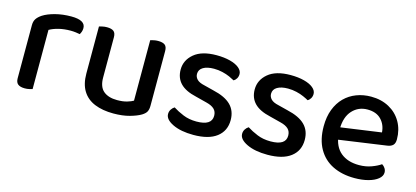

<svg xmlns="http://www.w3.org/2000/svg" viewBox="-48 -807 2487 1147"><g transform="rotate(15 1195.5 -234.0)"><path d="M172 -368V-221H69V-370Q69 -394 79.5 -409.5Q90 -425 111 -439Q139 -457 184.5 -469Q230 -481 284 -481Q371 -481 371 -432Q371 -420 367.5 -410Q364 -400 359 -392Q349 -394 333.5 -396Q318 -398 302 -398Q261 -398 227.5 -389.5Q194 -381 172 -368ZM69 -264 172 -255V-2Q165 0 152.5 3Q140 6 125 6Q97 6 83 -5Q69 -16 69 -41Z M458 -175V-260H561V-178Q561 -120 591.5 -94.5Q622 -69 676 -69Q712 -69 737 -76.5Q762 -84 775 -92V-260H878V-88Q878 -66 871 -52Q864 -38 843 -25Q818 -10 775 2Q732 14 675 14Q608 14 559 -6Q510 -26 484 -68Q458 -110 458 -175ZM878 -210H775V-466Q782 -468 795 -471Q808 -474 822 -474Q851 -474 864.5 -463.5Q878 -453 878 -426ZM561 -210H458V-466Q465 -468 478 -471Q491 -474 506 -474Q534 -474 547.5 -463.5Q561 -453 561 -426Z M1363 -129Q1363 -62 1313.5 -24Q1264 14 1170 14Q1092 14 1042 -10Q992 -34 992 -68Q992 -83 999.5 -95.5Q1007 -108 1020 -116Q1048 -98 1084.5 -83Q1121 -68 1167 -68Q1261 -68 1261 -128Q1261 -154 1245 -169.5Q1229 -185 1197 -193L1127 -211Q1060 -226 1028 -259Q996 -292 996 -344Q996 -402 1043.5 -442Q1091 -482 1182 -482Q1229 -482 1265.5 -472.5Q1302 -463 1322.5 -446Q1343 -429 1343 -408Q1343 -393 1336 -381Q1329 -369 1318 -363Q1306 -370 1286 -379Q1266 -388 1240.5 -394Q1215 -400 1188 -400Q1146 -400 1121.5 -385.5Q1097 -371 1097 -344Q1097 -325 1111 -310.5Q1125 -296 1158 -289L1217 -274Q1292 -257 1327.5 -221.5Q1363 -186 1363 -129Z M1821 -129Q1821 -62 1771.5 -24Q1722 14 1628 14Q1550 14 1500 -10Q1450 -34 1450 -68Q1450 -83 1457.5 -95.5Q1465 -108 1478 -116Q1506 -98 1542.5 -83Q1579 -68 1625 -68Q1719 -68 1719 -128Q1719 -154 1703 -169.5Q1687 -185 1655 -193L1585 -211Q1518 -226 1486 -259Q1454 -292 1454 -344Q1454 -402 1501.5 -442Q1549 -482 1640 -482Q1687 -482 1723.5 -472.5Q1760 -463 1780.5 -446Q1801 -429 1801 -408Q1801 -393 1794 -381Q1787 -369 1776 -363Q1764 -370 1744 -379Q1724 -388 1698.5 -394Q1673 -400 1646 -400Q1604 -400 1579.5 -385.5Q1555 -371 1555 -344Q1555 -325 1569 -310.5Q1583 -296 1616 -289L1675 -274Q1750 -257 1785.5 -221.5Q1821 -186 1821 -129Z M1976 -177 1971 -252 2255 -292Q2252 -339 2222 -370.5Q2192 -402 2137 -402Q2081 -402 2044 -362Q2007 -322 2006 -248L2008 -210Q2016 -139 2059 -103.5Q2102 -68 2172 -68Q2214 -68 2249 -81Q2284 -94 2305 -109Q2317 -102 2324.5 -90Q2332 -78 2332 -64Q2332 -42 2310 -24Q2288 -6 2250.5 4Q2213 14 2166 14Q2089 14 2031 -14.5Q1973 -43 1941 -99.5Q1909 -156 1909 -238Q1909 -297 1926.5 -342.5Q1944 -388 1975 -419Q2006 -450 2048 -466Q2090 -482 2138 -482Q2201 -482 2249.5 -455.5Q2298 -429 2325 -382Q2352 -335 2352 -275Q2352 -250 2340 -238.5Q2328 -227 2306 -224Z"/></g></svg>

Font: Baloo Bhaijaan 2 Medium
Style: Regular
Weight: 500
Designer: Sanskriti Dholi, Noopur Datye and Ek Type
Foundry: Ek Type
Version: Version 1.701